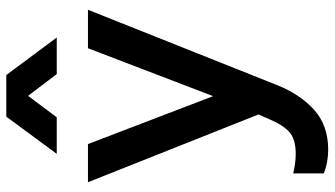

<svg xmlns="http://www.w3.org/2000/svg" viewBox="-246 -594 1061 609"><g transform="rotate(-90 284.5 -289.5)"><path d="M114 221Q191 221 240.5 176.5Q290 132 319 59L558 -541H436L284 -144L132 -541H11L226 0L211 34Q193 77 170.5 97.5Q148 118 101 118Q85 118 68 115.5Q51 113 39 110V207Q56 214 75.5 217.5Q95 221 114 221ZM101 -640H217L285 -731L354 -640H470L351 -800H219Z"/></g></svg>

Font: Custom Plus Jakarta Sans SemiBold
Style: Regular
Weight: 600
Designer: Gumpita Rahayu & FullSphere
Foundry: Tokotype & FullSphere
Version: Version 1.001;hotconv 1.0.117;makeotfexe 2.5.65602